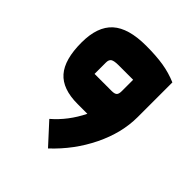

<svg xmlns="http://www.w3.org/2000/svg" viewBox="-209 -620 1038 1038"><g transform="rotate(45 310.0 -101.0)"><path d="M550 -445V-180Q550 -59 490 64Q430 187 327 283L219 165Q297 98 345 0H270Q155 0 102.5 -60Q50 -120 50 -250Q50 -372 112.5 -428.5Q175 -485 310 -485Q387 -485 442.5 -476Q498 -467 550 -445ZM351 -180Q373 -180 381.5 -188Q390 -196 390 -218V-305H279Q245 -305 232.5 -297Q220 -289 220 -267V-180Z"/></g></svg>

Font: Changa Black
Style: Regular
Weight: 900
Designer: Eduardo Rodriguez Tunni
Foundry: Eduardo Rodriguez Tunni
Version: Version 2.001; ttfautohint (v1.5.10-5e6f)